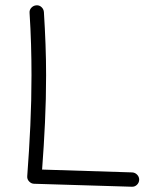

<svg xmlns="http://www.w3.org/2000/svg" viewBox="-20 -690 604 726"><path d="M117.2 -669.9Q128.4 -670.9 136.7 -663.3Q145 -655.8 146 -644.5Q149.9 -583 152.1 -523.2Q154.3 -463.4 154.3 -405.3Q154.3 -315.4 150.1 -226.8Q146 -138.2 139.2 -48.8L479.5 -38.1Q490.7 -37.6 498.5 -29.5Q506.3 -21.5 506.3 -10.3Q505.9 1 497.8 8.8Q489.7 16.6 478.5 16.1L109.4 4.9Q98.6 4.9 90.3 -3.7Q82 -12.2 83 -23.9Q90.3 -120.6 94.7 -215.1Q99.1 -309.6 99.1 -405.3Q99.1 -462.9 97.4 -521.7Q95.7 -580.6 91.8 -641.1Q90.8 -652.3 98.4 -660.6Q106 -668.9 117.2 -669.9Z"/></svg>

Font: Mikhak Light
Style: Regular
Weight: 300
Designer: Amin Abedi
Version: Version 3.3